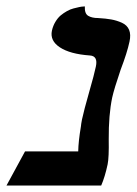

<svg xmlns="http://www.w3.org/2000/svg" viewBox="-25 -576 424 596"><path d="M323.2 -272.9Q312 -219.2 312.5 -143.1Q313.5 -87.4 309.1 -65.9Q300.8 -26.9 289.1 0H-4.9L52.7 -106H217.8Q218.3 -136.7 226.1 -183.1Q226.6 -189.9 229.5 -205.1Q235.4 -232.9 252 -291Q267.6 -345.2 272.5 -369.1Q279.8 -402.3 253.9 -403.8Q192.4 -408.2 160.9 -429Q129.4 -449.7 136.2 -481Q139.6 -496.1 147 -508.3Q154.3 -520.5 163.3 -528.1Q172.4 -535.6 182.9 -541.5Q193.4 -547.4 203.1 -549.8Q212.9 -552.2 220.7 -554Q228.5 -555.7 233.4 -555.7L238.3 -556.2Q237.3 -533.7 248.8 -526.9Q260.3 -520 279.3 -520Q303.7 -518.6 320.3 -515.6Q336.9 -512.7 353.3 -505.4Q369.6 -498 375.7 -483.4Q381.8 -468.8 377 -446.8Q369.6 -412.1 349.6 -359.9Q329.1 -299.8 323.2 -272.9Z"/></svg>

Font: Linux Libertine Slanted
Style: Semibold Slanted
Weight: 600
Designer: Philipp H. Poll
Foundry: Philipp H. Poll
Version: Version 5.1.1